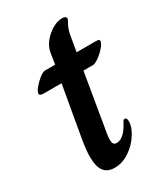

<svg xmlns="http://www.w3.org/2000/svg" viewBox="-160 -685 665 767"><g transform="rotate(-30 172.5 -301.5)"><path d="M74 -78Q74 -107 82 -155L123 -389H42Q31 -389 26.5 -391.5Q22 -394 22 -399Q22 -408 35 -424Q48 -440 64.5 -453Q81 -466 92 -466H138L146 -518Q153 -555 187.5 -584Q222 -613 255 -613Q263 -613 268 -610Q273 -607 273 -601Q273 -597 263 -579.5Q253 -562 248 -531L237 -466H322Q334 -466 338 -464.5Q342 -463 342 -458Q342 -448 328 -431.5Q314 -415 296 -402Q278 -389 269 -389H224L184 -151Q177 -116 177 -97Q177 -83 181.5 -77.5Q186 -72 195 -72Q228 -72 257 -126Q260 -133 263 -136.5Q266 -140 270 -140Q280 -140 280 -123Q280 -97 260 -65.5Q240 -34 207.5 -12Q175 10 139 10Q106 10 90 -11Q74 -32 74 -78Z"/></g></svg>

Font: Charm
Style: Bold
Weight: 700
Designer: Katatrad Aksorn Co.,Ltd.
Foundry: Cadson Demak Co.,Ltd.
Version: Version 1.001